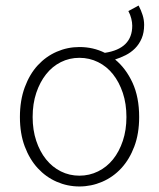

<svg xmlns="http://www.w3.org/2000/svg" viewBox="-20 -662 575 694"><path d="M267 12Q224 12 185 -5Q146 -22 116.5 -54Q87 -86 69.5 -132.5Q52 -179 52 -239Q52 -299 69.5 -346.5Q87 -394 116.5 -426Q146 -458 185 -475Q224 -492 267 -492Q317 -492 359 -471Q458 -486 458 -569Q458 -581 454.5 -595Q451 -609 444 -622L481 -642Q490 -625 495.5 -607.5Q501 -590 501 -572Q501 -544 492 -523Q483 -502 468 -487Q453 -472 434 -462.5Q415 -453 396 -447Q435 -415 459 -363Q483 -311 483 -239Q483 -179 465.5 -132.5Q448 -86 418.5 -54Q389 -22 349.5 -5Q310 12 267 12ZM267 -27Q303 -27 334.5 -42.5Q366 -58 388.5 -86Q411 -114 424 -153Q437 -192 437 -239Q437 -287 424 -326Q411 -365 388.5 -393.5Q366 -422 334.5 -437.5Q303 -453 267 -453Q231 -453 200 -437.5Q169 -422 146.5 -393.5Q124 -365 111 -326Q98 -287 98 -239Q98 -192 111 -153Q124 -114 146.5 -86Q169 -58 200 -42.5Q231 -27 267 -27Z"/></svg>

Font: CV Source Sans Light
Style: Regular
Weight: 300
Designer: Paul D. Hunt
Foundry: Adobe Systems Incorporated
Version: Version 3.001